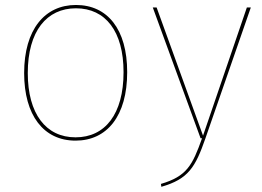

<svg xmlns="http://www.w3.org/2000/svg" viewBox="-20 -548 1040 761"><path d="M281 -528.3C157.4 -528.3 75.7 -431 75.7 -258.4C75.7 -91 152.8 9.4 279.4 9.4C404.6 9.4 484.1 -89 484.1 -262C484.1 -432 406 -528.3 281 -528.3ZM974.1 -518.3H958.4L784.7 -10.3L600.8 -518.3H585.6L775 0H780.8C742.7 106.9 720.7 150.6 617.8 181L619.6 192.4C727 161.6 754.6 114.1 794 0.9ZM281 -515.1C398.1 -515.1 469.7 -423.7 469.7 -262C469.7 -95.6 396.3 -3.7 279.4 -3.7C161.6 -3.7 90.1 -97.6 90.1 -258.4C90.1 -425.3 165.7 -515.1 281 -515.1Z"/></svg>

Font: Fira Sans Hair
Style: Regular
Weight: 100
Designer: bBox Type GmbH & Carrois Corporate GbR & Edenspiekermann AG
Foundry: bBox Type GmbH & Carrois Corporate GbR & Edenspiekermann AG
Version: Version 4.300;PS 004.300;hotconv 1.0.88;makeotf.lib2.5.64775